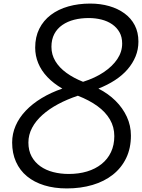

<svg xmlns="http://www.w3.org/2000/svg" viewBox="-20 -1036 796 1075"><path d="M354 19Q284 19 227.5 1.5Q171 -16 131 -49Q91 -82 69.5 -130Q48 -178 48 -238Q48 -287 67.5 -332Q87 -377 124 -416Q161 -455 213 -486.5Q265 -518 329 -540Q279 -569 245 -605Q211 -641 194 -682.5Q177 -724 177 -769Q177 -829 200 -875Q223 -921 264.5 -952.5Q306 -984 362.5 -1000Q419 -1016 485 -1016Q542 -1016 591 -1002Q640 -988 677 -961Q714 -934 734.5 -894.5Q755 -855 755 -803Q755 -759 739 -720Q723 -681 694 -647.5Q665 -614 623.5 -587Q582 -560 531 -540Q586 -512 626.5 -472Q667 -432 690 -382.5Q713 -333 713 -277Q713 -206 686.5 -151Q660 -96 612 -58Q564 -20 498 -0.5Q432 19 354 19ZM365 -62Q421 -62 467.5 -76Q514 -90 548.5 -117.5Q583 -145 601.5 -184.5Q620 -224 620 -274Q620 -325 595.5 -367Q571 -409 525.5 -442Q480 -475 416 -500Q356 -480 305.5 -453Q255 -426 217.5 -392.5Q180 -359 159.5 -320Q139 -281 139 -238Q139 -193 157 -160Q175 -127 206 -105Q237 -83 278 -72.5Q319 -62 365 -62ZM445 -578Q512 -599 561 -632Q610 -665 637 -705.5Q664 -746 664 -792Q664 -829 649 -855.5Q634 -882 608 -900Q582 -918 548 -926.5Q514 -935 477 -935Q433 -935 395.5 -925.5Q358 -916 329 -896Q300 -876 284 -845.5Q268 -815 268 -774Q268 -730 290 -693.5Q312 -657 352 -628Q392 -599 445 -578Z"/></svg>

Font: Playwrite ZA
Style: Regular
Weight: 400
Designer: Veronika Burian, José Scaglione
Foundry: TypeTogether
Version: Version 1.002